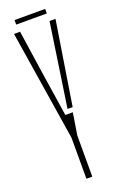

<svg xmlns="http://www.w3.org/2000/svg" viewBox="-165 -909 599 955"><g transform="rotate(-20 134.0 -432.0)"><path d="M116 0V-217.5L24 -800H56L91.5 -560L126 -334H165.5L147 -217.5V0ZM146.5 -358.5 176.5 -560 212 -800H243.5L173.5 -358ZM50 -864H212V-840H50Z"/></g></svg>

Font: Big Shoulders Stencil Display Thin ExtraLight
Style: Regular
Weight: 250
Version: Version 2.001